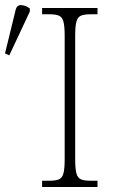

<svg xmlns="http://www.w3.org/2000/svg" viewBox="-30 -746 453 766"><path d="M138 0V-25H168Q192 -25 205 -30.5Q218 -36 223 -54Q228 -72 228 -109V-605Q228 -642 223 -660Q218 -678 205 -683.5Q192 -689 168 -689H138V-714H359V-689H330Q306 -689 293 -683.5Q280 -678 275 -660Q270 -642 270 -605V-109Q270 -72 275 -54Q280 -36 293 -30.5Q306 -25 330 -25H359V0ZM7 -525 -10 -533 32 -705Q37 -727 55.5 -725.5Q74 -724 89 -712V-700Z"/></svg>

Font: Noto Serif SemiCondensed ExtraLight
Style: Regular
Weight: 200
Width: 4
Designer: Monotype Design Team
Foundry: Monotype Imaging Inc.
Version: Version 2.014